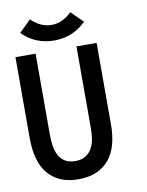

<svg xmlns="http://www.w3.org/2000/svg" viewBox="-90 -873 726 949"><g transform="rotate(-10 273.0 -399.0)"><path d="M431.2 -227.1Q431.2 -172.9 419.2 -128.9Q407.2 -85 382.1 -54Q356.9 -22.9 318.4 -5.9Q279.8 11.2 227.1 11.2Q173.8 11.2 136 -5.9Q98.1 -22.9 73 -54Q47.9 -85 35.9 -129.4Q23.9 -173.8 23.9 -228V-637.2H125V-227.1Q125 -203.1 128.4 -177.5Q131.8 -151.9 142.3 -129.9Q152.8 -107.9 173.3 -94Q193.8 -80.1 227.1 -80.1Q259.8 -80.1 280.3 -94Q300.8 -107.9 312 -129.4Q323.2 -150.9 326.7 -177Q330.1 -203.1 330.1 -227.1V-637.2H431.2ZM388.2 -751Q321.8 -685.1 228 -685.1Q133.8 -685.1 67.9 -751L127 -809.1Q172.9 -763.2 228 -763.2Q283.2 -763.2 329.1 -809.1Z"/></g></svg>

Font: Anonymous Pro
Style: Bold
Weight: 700
Monospace: yes
Designer: Mark Simonson
Version: Version 1.003